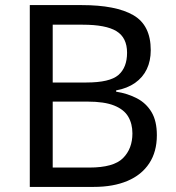

<svg xmlns="http://www.w3.org/2000/svg" viewBox="-20 -734 690 754"><path d="M301 -714Q435 -714 503.5 -674.5Q572 -635 572 -537Q572 -495 556.5 -462.5Q541 -430 510.5 -408.5Q480 -387 436 -379V-374Q481 -367 517.5 -348Q554 -329 575 -294Q596 -259 596 -203Q596 -138 566 -92.5Q536 -47 480.5 -23.5Q425 0 348 0H97V-714ZM319 -410Q411 -410 445 -439.5Q479 -469 479 -527Q479 -586 437.5 -611.5Q396 -637 305 -637H187V-410ZM187 -335V-76H331Q426 -76 463 -113Q500 -150 500 -210Q500 -248 483.5 -276Q467 -304 428.5 -319.5Q390 -335 324 -335Z"/></svg>

Font: Noto Sans Khmer
Style: Regular
Weight: 400
Designer: Danh Hong and the Monotype Design Team
Foundry: Monotype Imaging Inc.
Version: Version 2.003